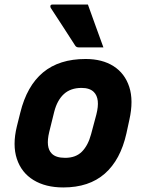

<svg xmlns="http://www.w3.org/2000/svg" viewBox="-20 -811 640 843"><path d="M356 -552Q429 -552 478.5 -520.5Q528 -489 547.5 -429.5Q567 -370 548 -285L535 -225Q509 -109 440 -48.5Q371 12 258 12Q180 12 127 -20.5Q74 -53 54 -113.5Q34 -174 54 -256L69 -316Q98 -434 169 -493Q240 -552 356 -552ZM338 -425Q290 -425 260.5 -398Q231 -371 218 -320L196 -231Q180 -164 207 -137Q225 -118 266 -118Q313 -118 340 -145.5Q367 -173 380 -222L403 -308Q421 -378 392 -407Q374 -425 338 -425ZM366 -791Q383 -743 400 -696.5Q417 -650 434 -603H325Q315 -603 310 -611Q280 -658 255.5 -695.5Q231 -733 203 -776Q200 -781 201.5 -786Q203 -791 210 -791Z"/></svg>

Font: Recursive Sn Lnr St XBd
Style: Italic
Weight: 800
Italic angle: -15°
Version: Version 1.079;hotconv 1.0.112;makeotfexe 2.5.65598; ttfautoh